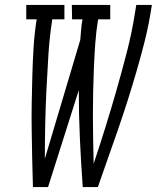

<svg xmlns="http://www.w3.org/2000/svg" viewBox="-20 -755 640 775"><path d="M174 0H113Q111 -56 110 -112Q109 -168 108 -224.5Q107 -281 108 -337Q109 -393 110.5 -449.5Q112 -506 115.5 -563Q119 -620 128 -677H86V-735H240V-677H191Q180 -606 175.5 -535.5Q171 -465 167.5 -394.5Q164 -324 162.5 -254Q161 -184 161 -114L304 -594Q306 -615 307.5 -635.5Q309 -656 313 -677H271L270 -735H425V-677H376Q368 -628 364.5 -579Q361 -530 359 -481.5Q357 -433 356 -384.5Q355 -336 355 -287.5Q355 -239 356 -191Q357 -143 358 -94Q383 -169 406.5 -244.5Q430 -320 451.5 -395.5Q473 -471 492.5 -546.5Q512 -622 524 -698L530 -735H593L587 -698Q577 -639 562 -580.5Q547 -522 530 -463.5Q513 -405 494.5 -347Q476 -289 456 -231Q436 -173 415.5 -115.5Q395 -58 375 0H314Q307 -97 302.5 -194.5Q298 -292 298 -391Z"/></svg>

Font: Iosevka HT Light Extended
Style: Italic
Weight: 300
Width: 7
Italic angle: -9°
Monospace: yes
Designer: Belleve Invis
Foundry: Belleve Invis
Version: Version 32.3.0; ttfautohint (v1.8.4)